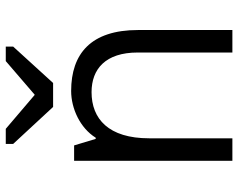

<svg xmlns="http://www.w3.org/2000/svg" viewBox="-98 -708 806 649"><g transform="rotate(-90 304.5 -383.0)"><path d="M528 0V-319C528 -478 448 -545 322 -545C263 -545 197 -515 164 -462H160L138 -535H86V0H162V-281C162 -419 228 -476 318 -476C396 -476 452 -429 452 -320V0ZM268 -606H349L472 -741V-766H423L309 -668L194 -766H143V-741Z"/></g></svg>

Font: Frost Regular
Style: Regular
Weight: 400
Designer: Lee Frost
Foundry: Lee Frost for Ice Communication Norge AS
Version: Version 2.011;hotconv 1.0.107;makeotfexe 2.5.65593